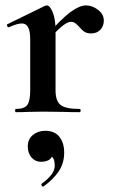

<svg xmlns="http://www.w3.org/2000/svg" viewBox="-20 -416 419 712"><path d="M299 -396Q322 -396 343.5 -379.5Q365 -363 365 -340Q365 -319 352 -305.5Q339 -292 318 -292Q303 -292 293.5 -298Q284 -304 274 -316Q265 -326 258.5 -330.5Q252 -335 243 -335Q232 -335 215.5 -323Q199 -311 161 -271L153 -284Q208 -347 241.5 -371.5Q275 -396 299 -396ZM39 -12Q70 -12 81 -26.5Q92 -41 92 -81V-269Q92 -300 84.5 -314.5Q77 -329 61 -329Q44 -329 13 -315H11Q8 -315 6.5 -320Q5 -325 7 -326L146 -394Q152 -396 153 -396Q165 -396 175.5 -370.5Q186 -345 186 -303V-81Q186 -41 205 -26.5Q224 -12 275 -12Q279 -12 279 -6Q279 0 275 0Q240 0 220 -1L139 -2L80 -1Q65 0 39 0Q36 0 36 -6Q36 -12 39 -12ZM140 276Q136 276 134 271.5Q132 267 135 265Q157 249 170 232.5Q183 216 183 198Q183 176 174.5 167Q166 158 151 156L178 137Q180 184 132 184Q111 184 97 168Q83 152 83 127Q83 100 102 84.5Q121 69 148 69Q182 69 200 91Q218 113 218 150Q218 189 198 219Q178 249 142 275Z"/></svg>

Font: Cormorant Infant
Style: Bold
Weight: 700
Designer: Christian Thalmann (Catharsis Fonts)
Foundry: Catharsis Fonts
Version: Version 4.000